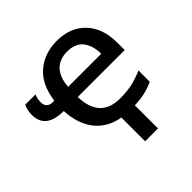

<svg xmlns="http://www.w3.org/2000/svg" viewBox="-189 -709 1058 1058"><g transform="rotate(-45 340.0 -180.0)"><path d="M355 188H455.1V7.8C515.1 5.4 558.1 -4.4 605 -25.9V-113.8C576.2 -101.6 548.3 -92.3 521.5 -85.9C494.6 -79.6 462.4 -76.2 424.8 -76.2C323.7 -76.2 267.6 -131.3 265.1 -247.1H630.9V-305.2C630.9 -379.9 610.4 -439 569.3 -482.4C528.3 -525.9 472.2 -547.9 400.9 -547.9C338.4 -547.9 285.2 -529.8 241.2 -493.2C196.8 -456.5 169.4 -399.9 159.2 -324.2H149.9C116.7 -324.2 100.1 -339.4 100.1 -370.1C100.1 -390.1 103.5 -407.2 110.8 -421.9H30.8C21.5 -406.2 16.1 -381.3 16.1 -356C16.1 -281.2 66.4 -247.1 155.8 -247.1C163.1 -102.1 237.8 -17.1 355 2.9ZM399.9 -465.8C442.4 -465.8 474.1 -453.1 494.6 -427.2C514.6 -401.4 524.9 -366.7 524.9 -324.2H267.1C273.4 -418.5 322.3 -465.8 399.9 -465.8Z"/></g></svg>

Font: Noto Reveo Sans
Style: Regular
Weight: 500
Designer: Monotype Design Team
Foundry: Monotype Imaging Inc.
Version: Version 2.007